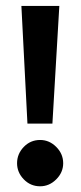

<svg xmlns="http://www.w3.org/2000/svg" viewBox="-20 -626 280 666"><path d="M54.2 -605.5H185.8L161.8 -197.2H75.2ZM119.2 -140.5Q151 -140.5 175.1 -116.4Q199.2 -92.2 199.2 -59.8Q199.2 -28 175.1 -3.9Q151 20.2 119.2 20.2Q85.8 20.2 62.5 -3.9Q39.2 -28 39.2 -59.8Q39.2 -92.2 62.5 -116.4Q85.8 -140.5 119.2 -140.5Z"/></svg>

Font: Podkova VF Beta
Style: Regular
Weight: 400
Designer: Ilya Yudin
Foundry: Cyreal (www.cyreal.org)
Version: Version 2.100